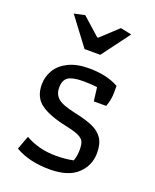

<svg xmlns="http://www.w3.org/2000/svg" viewBox="-133 -774 696 860"><g transform="rotate(20 215.0 -344.0)"><path d="M72 -685 123 -696 207 -621H212L293 -696L346 -685L247 -552H172ZM44 -31 68 -96Q133 -59 214 -59Q260 -59 297 -67Q306 -91 306 -120Q306 -146 300 -159Q294 -172 274 -181.5Q254 -191 211 -200Q129 -217 87.5 -247Q46 -277 46 -338Q46 -375 65 -407Q84 -439 123.5 -458.5Q163 -478 221 -478Q306 -478 363 -446V-415Q363 -379 350 -346H291L283 -411Q251 -415 217 -415Q166 -415 145 -401Q124 -387 124 -351Q124 -319 145.5 -300.5Q167 -282 228 -269Q285 -257 317.5 -242.5Q350 -228 367 -202.5Q384 -177 384 -134Q384 -74 340.5 -33Q297 8 208 8Q112 8 44 -31Z"/></g></svg>

Font: Athiti Medium
Style: Regular
Weight: 500
Designer: CadsonDemak Team
Foundry: CadsonDemak
Version: Version 1.033